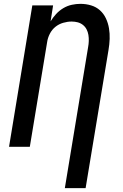

<svg xmlns="http://www.w3.org/2000/svg" viewBox="-20 -763 640 998"><path d="M317 215 438 -518Q441 -534 441.5 -550Q442 -566 439.5 -581.5Q437 -597 430 -610.5Q423 -624 411 -633.5Q399 -643 384 -647Q369 -651 352 -651Q331 -651 308.5 -644.5Q286 -638 268 -623.5Q250 -609 239 -587.5Q228 -566 225 -544L135 0H27L148 -735H256L243 -652Q255 -672 271.5 -690Q288 -708 309 -720.5Q330 -733 353 -738Q376 -743 398 -743Q427 -743 453.5 -735Q480 -727 499.5 -709.5Q519 -692 530.5 -667.5Q542 -643 546.5 -616Q551 -589 550 -560.5Q549 -532 544 -503L425 215Z"/></svg>

Font: Iosevka SmBd Ex Obl
Style: Regular
Weight: 600
Width: 7
Italic angle: -9°
Monospace: yes
Designer: Belleve Invis
Foundry: Belleve Invis
Version: Version 32.5.0; ttfautohint (v1.8.4)